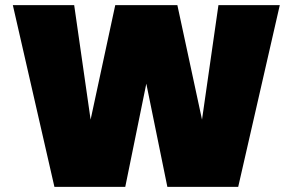

<svg xmlns="http://www.w3.org/2000/svg" viewBox="-20 -728 1140 748"><path d="M1070 -708 908 0H632L550 -402L468 0H192L30 -708H269L333 -262L429 -708H671L767 -262L831 -708Z"/></svg>

Font: Fz Poppins Black
Style: Regular
Weight: 900
Designer: Ninad Kale (Devanagari), Jonny Pinhorn (Latin)
Foundry: Indian Type Foundry
Version: Vit hóa bi Vntype.Com & FontZin.Com